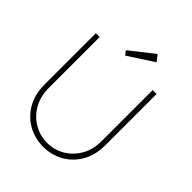

<svg xmlns="http://www.w3.org/2000/svg" viewBox="-232 -956 1097 1097"><g transform="rotate(45 317.0 -407.0)"><path d="M521.5 -660H553V-246.5Q553 -165 518.8 -107Q484.5 -49 428.8 -18.5Q373 12 308 12Q243 12 186.8 -18.5Q130.5 -49 96.2 -107Q62 -165 62 -246.5V-660H93V-248Q93 -179.5 122.8 -128.2Q152.5 -77 201.5 -48.5Q250.5 -20 308 -20Q365.5 -20 414 -48.5Q462.5 -77 492 -128.2Q521.5 -179.5 521.5 -248ZM271 -688 251.5 -712.5 395.5 -825.5 425 -788Z"/></g></svg>

Font: League Spartan Extralight
Style: Regular
Weight: 200
Foundry: The League of Moveable Type
Version: Version 2.300; ttfautohint (v1.8.3)